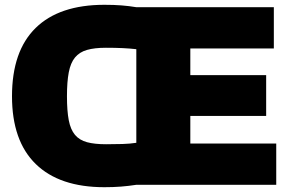

<svg xmlns="http://www.w3.org/2000/svg" viewBox="-20 -770 1206 800"><path d="M415 10Q228 10 129 -86.5Q30 -183 30 -369Q30 -557 128.5 -653.5Q227 -750 415 -750Q455 -750 486.5 -747.5Q518 -745 548 -740H1121V-568H773V-457H1089V-287H773V-172H1131V0H548Q516 5 484 7.5Q452 10 415 10ZM422 -169Q460 -169 491 -170Q522 -171 548 -175V-565Q522 -568 491.5 -569.5Q461 -571 421 -571Q374 -571 342.5 -562Q311 -553 292.5 -530.5Q274 -508 266.5 -468.5Q259 -429 259 -369Q259 -308 266.5 -269Q274 -230 292.5 -208Q311 -186 342.5 -177.5Q374 -169 422 -169Z"/></svg>

Font: Plata Sans Black
Style: Regular
Weight: 900
Designer: Pablo Impallari, Andres Torresi, & Cristiano Sobral
Foundry: Pablo Impallari, Andres Torresi, & Cristiano Sobral
Version: Version 1.00;December 28, 2019;FontCreator 12.0.0.2547 64-bi